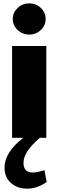

<svg xmlns="http://www.w3.org/2000/svg" viewBox="-20 -786 348 1144"><path d="M56 -673Q56 -711 85 -738.5Q114 -766 155 -766Q195 -766 223.5 -738.5Q252 -711 252 -673Q252 -635 223.5 -607.5Q195 -580 155 -580Q114 -580 85 -607.5Q56 -635 56 -673ZM258 298Q203 338 142 338Q84 338 45.5 304.5Q7 271 7 212Q7 122 119 35H52V-512H256V35H217Q167 79 143.5 114.5Q120 150 120 185Q120 242 176 242Q200 242 245 228Z"/></svg>

Font: Lalezar
Style: Regular
Weight: 400
Designer: Borna Izadpanah
Foundry: Borna Izadpanah
Version: Version 1.003;November 28, 2018;FontCreator 11.5.0.2421 64-b